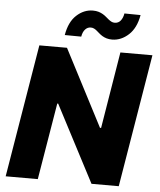

<svg xmlns="http://www.w3.org/2000/svg" viewBox="-61 -995 872 1047"><g transform="rotate(5 374.5 -471.0)"><path d="M9.6 0 130.3 -727.3H281.6L498.9 -308.2H505L573.9 -727.3H749.3L628.6 0H479.4L260.3 -419.7H255.3L185.4 0ZM263.5 -795.5Q275.9 -868.3 315.7 -904.8Q355.8 -941.8 405.2 -941.8Q422.9 -941.8 436.3 -937.7Q449.6 -933.6 460 -927.4Q470.5 -921.2 478.9 -913.9Q487.2 -906.6 495 -900.4Q502.8 -894.2 510.8 -890.1Q518.8 -886 528.4 -886Q548.7 -886 560.9 -901.1Q573.2 -916.2 577.4 -941.1L665.8 -940Q653.1 -868.3 612.9 -831.3Q572.4 -794 523.4 -793.3Q505.3 -793.3 492 -797.4Q478.7 -801.5 468.6 -807.7Q458.5 -813.9 450.5 -821Q442.5 -828.1 435 -834.3Q427.6 -840.6 419.6 -844.6Q411.6 -848.7 401.3 -848.7Q383.9 -848.7 370.9 -834.7Q358 -820.7 353.7 -794.7Z"/></g></svg>

Font: Inter P Extra Bold
Style: Italic
Weight: 800
Italic angle: 9.39999°
Designer: Rasmus Andersson
Foundry: rsms
Version: Version 3.018;git-588b23468